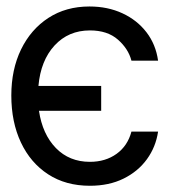

<svg xmlns="http://www.w3.org/2000/svg" viewBox="-20 -573 580 604"><path d="M262.8 11.4Q186.8 11.4 131.4 -24.7Q76 -60.7 45.8 -124.8Q15.6 -188.9 15.6 -272.7Q15.6 -354.4 46.3 -417.6Q77.1 -480.8 132.3 -516.7Q187.5 -552.6 261.4 -552.6Q318.9 -552.6 365.1 -531.2Q411.2 -509.9 440.7 -471.6Q470.2 -433.2 477.3 -382.1H393.5Q383.9 -419.4 351 -448.3Q318.2 -477.3 262.8 -477.3Q195.3 -477.3 151.6 -429.9Q108 -382.5 100.9 -302.6H298.3V-224.4H102.6Q113.6 -150.6 155.9 -107.2Q198.2 -63.9 262.8 -63.9Q311.8 -63.9 346.8 -89.1Q381.7 -114.3 393.5 -159.1H477.3Q470.2 -110.8 442.3 -72.3Q414.4 -33.7 368.8 -11.2Q323.2 11.4 262.8 11.4Z"/></svg>

Font: Linik Sans
Style: Regular
Weight: 400
Designer: Rasmus Andersson (font), Marc Monis (original base), Kil Hyung-jin (Pretendard portions), Cristiano Sobral (main changes
Foundry: rsms
Version: Version 3.018;May 31, 2022;FontCreator 14.0.0.2814 64-bit; t